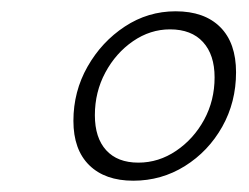

<svg xmlns="http://www.w3.org/2000/svg" viewBox="-20 -734 441 340"><path d="M216 -414Q166 -414 138 -441.5Q110 -469 110 -520Q110 -572 135 -616Q160 -660 201 -687Q242 -714 291 -714Q342 -714 370 -686Q398 -658 398 -606Q398 -553 373.5 -509.5Q349 -466 307.5 -440Q266 -414 216 -414ZM225 -446Q261 -446 292 -467Q323 -488 341.5 -522Q360 -556 360 -597Q360 -637 339.5 -659.5Q319 -682 281 -682Q246 -682 215.5 -661Q185 -640 166.5 -605.5Q148 -571 148 -530Q148 -490 168 -468Q188 -446 225 -446Z"/></svg>

Font: Petrona ExtraLight
Style: Italic
Weight: 200
Italic angle: -9°
Designer: Ringo R. Seeber
Foundry: Ringo R. Seeber
Version: Version 2.001; ttfautohint (v1.8.3)